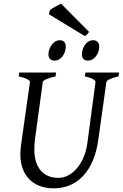

<svg xmlns="http://www.w3.org/2000/svg" viewBox="-20 -1010 668 1045"><path d="M625 -594.2Q594.2 -587.4 577.1 -579.1Q560.1 -570.8 559.1 -564L515.1 -250Q506.3 -186 485.4 -136.5Q464.4 -86.9 433.1 -53.2Q401.9 -19.5 361.1 -2.2Q320.3 15.1 272 15.1Q231.9 15.1 198.5 2.9Q165 -9.3 141.1 -32.7Q117.2 -56.2 104 -90.6Q90.8 -125 90.8 -169.9Q90.8 -195.8 95.2 -226.1L143.1 -564Q144 -569.8 128.9 -578.6Q113.8 -587.4 82 -594.2L85 -615.2H285.2L282.2 -594.2Q251.5 -587.4 232.7 -579.1Q213.9 -570.8 212.9 -564L169.9 -249Q168 -234.9 167.5 -220.7Q167 -206.5 167 -193.8Q167 -159.7 175.3 -131.8Q183.6 -104 200 -84Q216.3 -64 240.7 -53Q265.1 -42 296.9 -42Q328.6 -42 355.5 -57.6Q382.3 -73.2 402.8 -99.1Q423.3 -125 436.8 -158.7Q450.2 -192.4 455.1 -229L500 -564Q501 -569.8 487.3 -578.6Q473.6 -587.4 441.9 -594.2L444.8 -615.2H627.9ZM337.9 -756.3Q337.9 -742.7 333.5 -729.2Q329.1 -715.8 321.3 -704.8Q313.5 -693.8 302 -687Q290.5 -680.2 276.9 -680.2Q261.2 -680.2 252.4 -689Q243.7 -697.8 243.7 -714.4Q243.7 -727.5 248.3 -741Q252.9 -754.4 261 -765.6Q269 -776.9 280.5 -783.9Q292 -791 305.7 -791Q320.8 -791 329.3 -782Q337.9 -772.9 337.9 -756.3ZM520 -756.3Q520 -742.7 515.6 -729.2Q511.2 -715.8 503.2 -704.8Q495.1 -693.8 483.6 -687Q472.2 -680.2 458 -680.2Q442.9 -680.2 434.3 -689Q425.8 -697.8 425.8 -714.4Q425.8 -727.5 430.2 -741Q434.6 -754.4 442.4 -765.6Q450.2 -776.9 461.4 -783.9Q472.7 -791 486.8 -791Q502 -791 511 -782Q520 -772.9 520 -756.3ZM464.8 -836.4Q458 -826.7 453.9 -822.3Q449.7 -817.9 441.9 -813.5L246.1 -932.6L252 -955.6Q256.3 -959 264.2 -963.9Q272 -968.8 280.8 -973.6Q289.6 -978.5 297.9 -982.9Q306.2 -987.3 312 -990.2Z"/></svg>

Font: Gentium Plus Am
Style: Italic
Weight: 400
Italic angle: -8°
Designer: J. Victor Gaultney, Annie Olsen, Iska Routamaa, Becca Hirsbrunner
Foundry: SIL International
Version: Version 5.000